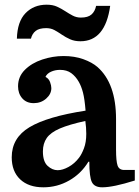

<svg xmlns="http://www.w3.org/2000/svg" viewBox="-20 -789 595 819"><path d="M30 -118Q30 -201 106 -246.5Q182 -292 345 -317Q341 -367 334 -394Q327 -421 316 -440Q303 -463 284 -477Q265 -491 236 -491Q215 -491 197.5 -483Q180 -475 174 -461Q188 -454 193.5 -439Q199 -424 199 -413Q199 -388 177 -368.5Q155 -349 124 -349Q93 -349 75 -369.5Q57 -390 57 -421Q57 -462 86 -491Q115 -520 160 -535Q205 -550 251 -550Q298 -550 335.5 -536.5Q373 -523 396 -503Q475 -433 475 -281V-151Q475 -102 481.5 -83Q488 -64 510 -64H555V-19Q463 10 416 10Q383 10 372 -12Q361 -34 361 -99H357Q326 -48 275 -19Q224 10 165 10Q102 10 66 -24Q30 -58 30 -118ZM226 -63Q247 -63 272.5 -77Q298 -91 317 -116Q328 -130 338 -156Q348 -182 348 -218Q348 -230 347 -245Q346 -260 344 -273Q275 -258 235.5 -241Q196 -224 179.5 -200.5Q163 -177 163 -143Q163 -100 183 -81.5Q203 -63 226 -63ZM52 -624Q54 -697 89 -733Q124 -769 179 -769Q205 -769 223.5 -760.5Q242 -752 258 -741.5Q274 -731 290 -722.5Q306 -714 325 -714Q355 -714 370 -727Q385 -740 390 -764H450Q429 -613 323 -613Q298 -613 279 -621.5Q260 -630 244 -641Q228 -652 212.5 -660.5Q197 -669 177 -669Q147 -669 132 -657Q117 -645 112 -624Z"/></svg>

Font: Domine
Style: Regular
Weight: 400
Designer: Pablo Impallari, Rodrigo Fuenzalida, Brenda Gallo
Foundry: Pablo Impallari, Rodrigo Fuenzalida, Brenda Gallo
Version: Version 2.000;September 19, 2022;FontCreator 14.0.0.2877 64-